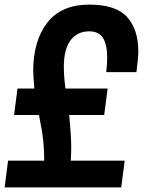

<svg xmlns="http://www.w3.org/2000/svg" viewBox="-22 -813 642 833"><path d="M504 0H-2L13 -116H170Q170 -160 165.5 -203Q161 -246 147 -314H39L54 -429H127Q122 -491 122 -504Q122 -636 183 -714.5Q244 -793 365 -793Q481 -793 529.5 -739Q578 -685 578 -591Q578 -560 570 -500H439Q443 -534 443 -563Q443 -619 425 -648Q407 -677 365 -677Q313 -677 284 -638Q255 -599 255 -523Q255 -481 262 -429H445L430 -314H278Q287 -225 287 -174Q287 -146 285 -116H519Z"/></svg>

Font: Tanohe Sans SemiBold
Style: Italic
Weight: 600
Designer: Village Type and Design LLC & Cristiano Sobral
Foundry: Cooper Hewitt Smithsonian Design Museum
Version: Version 1.00;September 29, 2021;FontCreator 13.0.0.2655 64-b